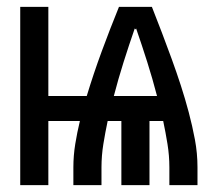

<svg xmlns="http://www.w3.org/2000/svg" viewBox="-20 -540 640 560"><path d="M39 0V-520H121V-260H233Q253 -326 277 -391Q301 -456 327 -520H423Q438 -482 452.5 -444Q467 -406 481 -367.5Q495 -329 507.5 -290.5Q520 -252 530.5 -212.5Q541 -173 548.5 -133Q556 -93 556 -52V0H474V-52Q474 -86 468.5 -120Q463 -154 456 -187H416V0H334V-187H294Q287 -154 281.5 -120Q276 -86 276 -52V0H194V-52Q194 -86 199.5 -120Q205 -154 213 -187H121V0ZM438 -260Q425 -310 409.5 -359Q394 -408 377 -457L375 -454L373 -457Q356 -408 340.5 -359Q325 -310 312 -260Z"/></svg>

Font: Iosevka Fixed Curly Md Ex
Style: Regular
Weight: 500
Width: 7
Monospace: yes
Designer: Belleve Invis
Foundry: Belleve Invis
Version: Version 30.1.2